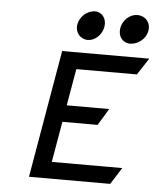

<svg xmlns="http://www.w3.org/2000/svg" viewBox="-54 -820 752 869"><g transform="rotate(5 322.0 -386.0)"><path d="M513 -640C550 -640 585 -669 591 -706C597 -743 572 -772 535 -772C501 -772 469 -743 463 -706C457 -669 479 -640 513 -640ZM321 -640C353 -640 385 -669 391 -706C397 -743 375 -772 343 -772C309 -772 274 -743 268 -706C262 -669 287 -640 321 -640ZM281 -504H556L606 -580H210L110 0H479L527 -76H207L239 -261H399L445 -337H252Z"/></g></svg>

Font: Charger Monospace
Style: Regular
Weight: 400
Designer: Jasper
Foundry: Cannot Into Space Fonts
Version: Version 0.980